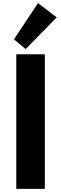

<svg xmlns="http://www.w3.org/2000/svg" viewBox="-20 -1207 390 1227"><path d="M84 0H266.5V-860H84ZM144 -893.5 342.5 -1096 223 -1187 69 -955.5Z"/></svg>

Font: Spartan ExtraBold
Style: Regular
Weight: 800
Designer: Matt Bailey, Mirko Velimirovic
Foundry: Matt Bailey
Version: Version 1.003; ttfautohint (v1.8.3)